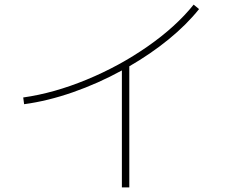

<svg xmlns="http://www.w3.org/2000/svg" viewBox="-20 -775 978 836"><path d="M823.2 -754.9 846.7 -735.4Q792.5 -667.5 714.4 -603.8Q636.2 -540 543 -486.3V41H510.7V-468.3Q407.2 -411.6 297.4 -373.3Q187.5 -335 85 -321.3L81.1 -350.6Q213.9 -369.1 356.7 -428Q499.5 -486.8 622.8 -572.8Q746.1 -658.7 823.2 -754.9Z"/></svg>

Font: Pretendard JP Thin
Style: Regular
Weight: 100
Designer: Base glyphs from Inter by Rasmus Andersson; Hangeul glyphs from Noto Sans CJK(Source Han Sans) by Jang Soo-young and Kan
Foundry: Kil Hyung-jin
Version: Version 1.309